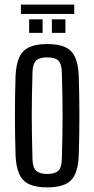

<svg xmlns="http://www.w3.org/2000/svg" viewBox="-20 -796 404 823"><path d="M182.5 7.2Q134 7.2 105 -6.4Q75.9 -20.1 62.6 -49.8Q49.2 -79.6 46.8 -127.8Q45.5 -166.7 44.8 -210.3Q44 -254 44 -299.3Q44 -344.6 44.7 -388.5Q45.4 -432.4 46.8 -472Q49.2 -520.4 62.5 -550.1Q75.8 -579.8 104.9 -593.5Q133.9 -607.2 182.5 -607.2Q231.5 -607.2 260.3 -593.5Q289 -579.7 302.3 -550Q315.5 -520.3 317.5 -472Q318.9 -433.1 319.6 -389.4Q320.3 -345.7 320.3 -300.6Q320.3 -255.5 319.6 -211.5Q318.9 -167.5 317.5 -127.8Q315.5 -80.2 302.3 -50.2Q289 -20.3 260.3 -6.5Q231.5 7.2 182.5 7.2ZM182.5 -50.3Q215.5 -50.3 229.8 -64.2Q244.1 -78 245 -112.5Q246.4 -164.4 247.4 -210.2Q248.3 -256 248.3 -300.1Q248.3 -344.2 247.4 -390Q246.4 -435.8 245 -487.3Q244.1 -522.1 230.2 -536.1Q216.3 -550.1 182.5 -550.1Q148.8 -550.1 134.6 -536.1Q120.3 -522.1 119.3 -487.3Q117.9 -435.8 117 -389.9Q116.1 -344.1 116.1 -299.9Q116.1 -255.6 117 -209.8Q117.9 -163.9 119.3 -112.5Q120.3 -78 135 -64.2Q149.6 -50.3 182.5 -50.3ZM202.3 -655V-713.1H260.4V-655ZM105 -655V-713.1H162.6V-655ZM69.6 -776.2H298.3V-736.2H69.6Z"/></svg>

Font: Big Shoulders Display SC Thin
Style: Regular
Weight: 100
Designer: Patric King
Foundry: XO Type Co
Version: Version 2.002